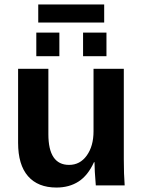

<svg xmlns="http://www.w3.org/2000/svg" viewBox="-20 -840 651 870"><path d="M199.2 -528.3V-231.9Q199.2 -92.8 293 -92.8Q342.8 -92.8 373.3 -135.5Q403.8 -178.2 403.8 -245.1V-528.3H541V-118.2Q541 -50.8 544.9 0H414.1Q408.2 -70.3 408.2 -105H405.8Q378.4 -44.9 336.2 -17.6Q293.9 9.8 235.8 9.8Q151.9 9.8 106.9 -41.7Q62 -93.3 62 -192.9V-528.3ZM356.4 -585.4V-692.4H462.4V-585.4ZM144.5 -585.4V-692.4H249V-585.4ZM153.3 -819.8H452.1V-737.8H153.3Z"/></svg>

Font: Liberation Sans
Style: Bold
Weight: 700
Designer: Steve Matteson
Foundry: Ascender Corporation
Version: Version 2.1.5